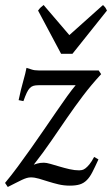

<svg xmlns="http://www.w3.org/2000/svg" viewBox="-22 -726 444 761"><path d="M378.9 -432.1Q338.9 -388.7 306.6 -345.9Q274.4 -303.2 243.9 -259Q213.4 -214.8 181.9 -168.7Q150.4 -122.6 111.8 -73.2Q113.3 -74.2 125 -77.6Q136.7 -81.1 151.9 -81.1Q161.6 -81.1 178 -76.4Q194.3 -71.8 213.9 -65.9Q233.4 -60.1 253.7 -55.4Q273.9 -50.8 292 -50.8Q296.4 -50.8 302.7 -52Q309.1 -53.2 316.4 -58.6Q323.7 -64 332.5 -74.7Q341.3 -85.4 351.1 -104L368.2 -94.2Q354.5 -64 344.2 -43.9Q334 -23.9 322 -12Q310.1 0 294.4 4.9Q278.8 9.8 254.9 9.8Q231 9.8 209.5 4.6Q188 -0.5 168.9 -6.6Q149.9 -12.7 132.6 -17.8Q115.2 -22.9 100.1 -22.9Q92.3 -22.9 84 -20.5Q75.7 -18.1 65.2 -13.2Q54.7 -8.3 41 -1.2Q27.3 5.9 8.8 15.1L-2 -1Q22.5 -30.3 48.6 -65.7Q74.7 -101.1 101.1 -138.4Q127.4 -175.8 153.1 -213.1Q178.7 -250.5 201.7 -283.9Q224.6 -317.4 244.1 -344.5Q263.7 -371.6 277.8 -388.2H130.9Q119.1 -388.2 111.1 -386Q103 -383.8 96.4 -377.2Q89.8 -370.6 84 -358.2Q78.1 -345.7 70.8 -325.2L51.8 -329.1Q61 -373 70.1 -404.5Q79.1 -436 83 -457Q92.3 -454.6 103 -450.7Q113.8 -446.8 130.9 -446.8H369.1ZM265.1 -512.7H220.2L128.9 -684.1Q135.7 -693.4 139.6 -696.8Q143.6 -700.2 150.9 -706.1L252.9 -586.9L386.2 -706.1Q392.1 -700.7 394.8 -697Q397.5 -693.4 401.9 -684.1Z"/></svg>

Font: Gentium Plus
Style: Italic
Weight: 400
Italic angle: -8°
Designer: J. Victor Gaultney, Annie Olsen, Iska Routamaa
Foundry: SIL International
Version: Version 1.510